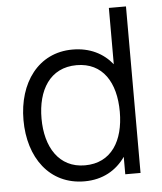

<svg xmlns="http://www.w3.org/2000/svg" viewBox="-53 -766 697 827"><g transform="rotate(-5 296.0 -352.5)"><path d="M279.5 15C358 15 417.5 -19.5 456.5 -75.5V0H522.5V-720H448.5V-476.5C409 -525.5 351.5 -555 276.5 -555C128.5 -555 40 -431.5 40 -270.5C40 -108.5 128 15 279.5 15ZM287 -53.5C174.5 -53.5 118 -147.5 118 -270.5C118 -392.5 172.5 -486.5 288.5 -486.5C401 -486.5 456.5 -397.5 456.5 -270.5C456.5 -145.5 402 -53.5 287 -53.5Z"/></g></svg>

Font: Manrope
Style: Regular
Weight: 400
Designer: Mikhail Sharanda
Foundry: Mikhail Sharanda
Version: Version 4.505